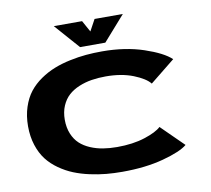

<svg xmlns="http://www.w3.org/2000/svg" viewBox="-94 -1008 1239 1127"><g transform="rotate(-10 525.0 -445.0)"><path d="M709 -901 578.5 -753H428L297.5 -901H466L503.5 -833L540.5 -901ZM545.5 11Q497 11 450.8 6.8Q404.5 2.5 353.8 -8.5Q303 -19.5 259.8 -37Q216.5 -54.5 176.2 -82.8Q136 -111 108 -147.2Q80 -183.5 63.2 -235Q46.5 -286.5 46.5 -348Q46.5 -410 63.5 -461.8Q80.5 -513.5 109 -549.8Q137.5 -586 178.2 -614Q219 -642 262.8 -659.2Q306.5 -676.5 357.8 -687.2Q409 -698 455 -702Q501 -706 550 -706Q688 -706 798 -669Q908 -632 954 -588.5L805.5 -469Q779.5 -502 709.8 -529.8Q640 -557.5 545.5 -557.5Q501 -557.5 461.8 -551.2Q422.5 -545 385.8 -529.8Q349 -514.5 323 -491Q297 -467.5 281.2 -431Q265.5 -394.5 265.5 -348Q265.5 -301 280.8 -264.2Q296 -227.5 321.5 -204Q347 -180.5 383 -165.2Q419 -150 457.8 -143.8Q496.5 -137.5 541 -137.5Q635.5 -137.5 706.5 -160.5Q777.5 -183.5 805.5 -210.5L938 -80Q898 -46.5 791.8 -17.8Q685.5 11 545.5 11Z"/></g></svg>

Font: League Mono Extended ExtraBold
Style: Regular
Weight: 800
Width: 9
Designer: Tyler Finck
Foundry: The League of Moveable Type / Tyler Finck
Version: Version 2.210